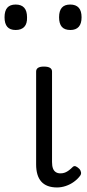

<svg xmlns="http://www.w3.org/2000/svg" viewBox="-59 -808 382 845"><path d="M192 17Q169 17 151.5 10.5Q134 4 122.5 -9Q111 -22 105.5 -41Q100 -60 100 -84V-493Q100 -504 108.5 -509.5Q117 -515 134 -515Q152 -515 161 -509.5Q170 -504 170 -493V-95Q170 -78 174 -67Q178 -56 186.5 -50.5Q195 -45 207 -45Q218 -45 227 -48.5Q236 -52 244.5 -58.5Q253 -65 262 -74Q268 -79 275.5 -75.5Q283 -72 291 -64Q296 -58 297.5 -50Q299 -42 294 -35Q283 -20 266.5 -8Q250 4 230.5 10.5Q211 17 192 17ZM10 -676Q-15 -676 -27 -690Q-39 -704 -39 -732Q-39 -760 -27 -774Q-15 -788 10 -788Q35 -788 47.5 -774Q60 -760 60 -732Q61 -704 48 -690Q35 -676 10 -676ZM251 -676Q225 -676 213 -690Q201 -704 201 -732Q201 -760 213 -774Q225 -788 250 -788Q275 -788 287.5 -774Q300 -760 300 -732Q300 -704 287.5 -690Q275 -676 251 -676Z"/></svg>

Font: Playwrite BE WAL Light
Style: Regular
Weight: 300
Version: Version 1.002